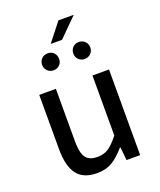

<svg xmlns="http://www.w3.org/2000/svg" viewBox="-153 -922 854 1028"><g transform="rotate(-20 274.0 -408.0)"><path d="M167 -487.8V-190.9Q167 -146.5 175 -119.9Q183.1 -93.3 201.9 -81.1Q220.7 -68.8 252.9 -68.8Q289.6 -68.8 315.7 -86.2Q341.8 -103.5 375.5 -146V-487.8H469.7V0H392.1L384.8 -74.7H381.3Q344.2 -31.2 308.1 -9.5Q272 12.2 222.2 12.2Q143.1 12.2 107.7 -35.2Q72.3 -82.5 72.3 -178.2V-487.8ZM392.6 -827.6 287.6 -723.1H223.1L305.2 -827.6ZM190.4 -681.6Q211.4 -681.6 224.9 -667.7Q238.3 -653.8 238.3 -632.8Q238.3 -612.3 224.6 -598.6Q210.9 -585 190.4 -585Q169.4 -585 155.5 -598.9Q141.6 -612.8 141.6 -632.8Q141.6 -653.8 155.5 -667.7Q169.4 -681.6 190.4 -681.6ZM367.2 -681.6Q388.2 -681.6 402.1 -667.7Q416 -653.8 416 -632.8Q416 -612.8 402.1 -598.9Q388.2 -585 367.2 -585Q346.7 -585 333 -598.6Q319.3 -612.3 319.3 -632.8Q319.3 -653.8 332.8 -667.7Q346.2 -681.6 367.2 -681.6Z"/></g></svg>

Font: Varta SemiBold
Style: Regular
Weight: 600
Designer: Joana Correia, Viktoriya Grabowska, Eben Sorkin
Foundry: Sorkin Type
Version: Version 1.003; ttfautohint (v1.3) -l 8 -r 24 -G 200 -x 12 -H